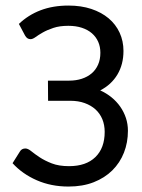

<svg xmlns="http://www.w3.org/2000/svg" viewBox="-20 -668 514 694"><path d="M426.3 -483.9Q426.3 -435.1 404.3 -398.4Q382.3 -361.8 342.3 -341.3Q364.7 -331.1 383.1 -316.2Q401.4 -301.3 414.6 -282.5Q427.7 -263.7 435.1 -241.7Q442.4 -219.7 442.4 -195.3Q442.4 -152.8 428 -116.2Q413.6 -79.6 386 -52.2Q358.4 -24.9 318.6 -9.3Q278.8 6.3 227.5 6.3Q165 6.3 113 -16.4Q61 -39.1 25.4 -78.1L51.8 -120.1Q58.1 -131.3 71.8 -131.3Q81.1 -131.3 93.3 -121.3Q105.5 -111.3 123.5 -99.4Q141.6 -87.4 167.2 -77.4Q192.9 -67.4 229.5 -67.4Q291 -67.4 324.7 -100.1Q358.4 -132.8 358.4 -191.4Q358.4 -216.3 349.9 -237.1Q341.3 -257.8 325.2 -272.5Q309.1 -287.1 286.1 -295.4Q263.2 -303.7 234.4 -303.7H153.8L153.3 -376.5H229.5Q254.9 -376.5 275.6 -383.3Q296.4 -390.1 311.3 -402.8Q326.2 -415.5 334.5 -434.3Q342.8 -453.1 342.8 -477.1Q342.8 -499 335 -516.8Q327.1 -534.7 312.3 -547.6Q297.4 -560.5 275.9 -567.6Q254.4 -574.7 227.1 -574.7Q195.3 -574.7 172.9 -567.1Q150.4 -559.6 134.5 -550.5Q118.7 -541.5 108.4 -533.9Q98.1 -526.4 90.3 -526.4Q77.6 -526.4 70.3 -540L48.3 -581.5Q82 -613.8 126.7 -630.9Q171.4 -647.9 227.5 -647.9Q273.4 -647.9 310.1 -635.7Q346.7 -623.5 372.6 -601.8Q398.4 -580.1 412.4 -549.8Q426.3 -519.5 426.3 -483.9Z"/></svg>

Font: Carlito
Style: Regular
Weight: 400
Designer: Lukasz Dziedzic
Foundry: tyPoland Lukasz Dziedzic
Version: Version 1.104